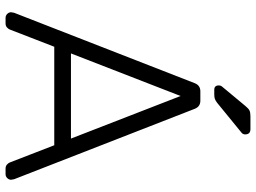

<svg xmlns="http://www.w3.org/2000/svg" viewBox="-135 -785 920 690"><g transform="rotate(90 325.0 -440.0)"><path d="M24 0ZM148 -175 86 -15Q84 -10 78.5 -5Q73 0 64 0H44Q36 0 30 -6Q24 -12 24 -20L26 -31L279 -680Q287 -700 308 -700H342Q363 -700 371 -680L624 -31L626 -20Q626 -12 620 -6Q614 0 606 0H586Q577 0 571.5 -5Q566 -10 564 -15L502 -175ZM478 -235 325 -629 172 -235ZM398 -880H444Q463 -880 463 -861Q463 -854 458 -849L349 -760Q341 -754 335 -752Q329 -750 318 -750H303Q287 -750 287 -766Q287 -774 292 -779L361 -862Q370 -873 377 -876.5Q384 -880 398 -880Z"/></g></svg>

Font: Hezaedrus Light
Style: Regular
Weight: 300
Designer: Hubert & Fischer
Foundry: Hubert & Fischer
Version: Version 1.10;September 3, 2019;FontCreator 11.5.0.2425 64-bi